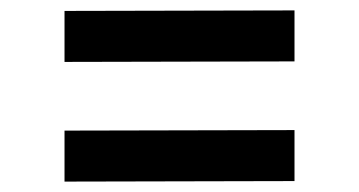

<svg xmlns="http://www.w3.org/2000/svg" viewBox="-20 -537 690 369"><path d="M104 -188V-286L546 -287V-189ZM104 -418V-516L546 -517V-419Z"/></svg>

Font: REM Medium Medium
Style: Regular
Weight: 500
Version: Version 1.005;gftools[0.9.28]